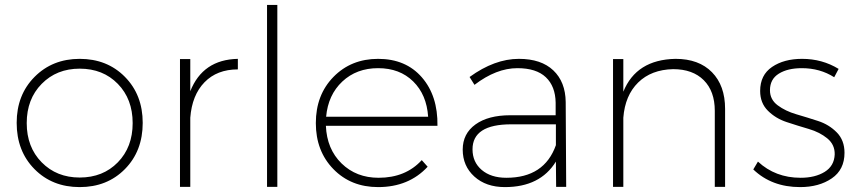

<svg xmlns="http://www.w3.org/2000/svg" viewBox="-20 -762 3501 783"><path d="M305 -522Q417 -522 489.5 -448.5Q562 -375 562 -261Q562 -146 489.5 -72.5Q417 1 305 1Q193 1 120.5 -72.5Q48 -146 48 -261Q48 -375 121 -448.5Q194 -522 305 -522ZM305 -482Q211 -482 150 -420Q89 -358 89 -260Q89 -162 150 -100Q211 -38 305 -38Q400 -38 460.5 -100Q521 -162 521 -260Q521 -358 460.5 -420Q400 -482 305 -482Z M756 -390Q807 -519 950 -522V-479Q865 -479 814 -426.5Q763 -374 756 -282V0H714V-521H756Z M1111 -742V0H1069V-742Z M1522 -522Q1635 -522 1700.5 -446.5Q1766 -371 1764 -249H1309Q1313 -154 1373 -95.5Q1433 -37 1524 -37Q1634 -37 1700 -109L1724 -82Q1647 1 1522 1Q1411 1 1339.5 -72.5Q1268 -146 1268 -260Q1268 -375 1340 -448.5Q1412 -522 1522 -522ZM1310 -286H1726Q1720 -376 1665 -430Q1610 -484 1522 -484Q1434 -484 1376 -429.5Q1318 -375 1310 -286Z M2289 0H2248L2247 -103Q2183 1 2039 1Q1962 1 1914.5 -42Q1867 -85 1867 -152Q1867 -217 1919 -254.5Q1971 -292 2061 -292H2246V-343Q2245 -410 2206 -447Q2167 -484 2090 -484Q2004 -484 1915 -416L1895 -448Q1997 -522 2096 -522Q2187 -522 2236.5 -475Q2286 -428 2287 -346ZM2045 -37Q2200 -37 2247 -170V-255H2065Q1907 -255 1907 -153Q1907 -101 1944.5 -69Q1982 -37 2045 -37Z M2735 -522Q2830 -522 2883.5 -467.5Q2937 -413 2937 -318V0H2895V-310Q2895 -390 2850 -435Q2805 -480 2725 -480Q2636 -478 2582.5 -425.5Q2529 -373 2522 -282V0H2480V-521H2522V-388Q2575 -519 2735 -522Z M3251 -522Q3333 -522 3400 -481L3382 -447Q3324 -484 3250 -484Q3192 -484 3156 -461.5Q3120 -439 3120 -394Q3120 -356 3151.5 -332.5Q3183 -309 3227.5 -296Q3272 -283 3316.5 -268.5Q3361 -254 3392.5 -222Q3424 -190 3424 -139Q3424 -70 3372 -34.5Q3320 1 3243 1Q3127 1 3052 -71L3071 -103Q3142 -37 3245 -37Q3304 -37 3343 -61Q3382 -85 3384 -132Q3385 -172 3354 -197.5Q3323 -223 3278.5 -236Q3234 -249 3188.5 -264Q3143 -279 3111.5 -310.5Q3080 -342 3080 -391Q3080 -456 3128.5 -489Q3177 -522 3251 -522Z"/></svg>

Font: Montserrat Ultra Light
Style: Regular
Weight: 200
Designer: Julieta Ulanovsky
Foundry: Julieta Ulanovsky
Version: Version 3.100;PS 003.100;hotconv 1.0.88;makeotf.lib2.5.64775